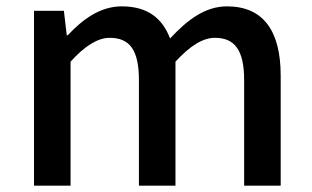

<svg xmlns="http://www.w3.org/2000/svg" viewBox="-20 -584 982 604"><path d="M87 0H202V-390C247 -440 288 -465 325 -465C388 -465 417 -427 417 -332V0H532V-390C578 -440 618 -465 656 -465C718 -465 748 -427 748 -332V0H863V-346C863 -486 809 -564 694 -564C625 -564 569 -521 515 -463C491 -526 445 -564 363 -564C295 -564 240 -523 193 -473H190L181 -550H87Z"/></svg>

Font: Noto Sans JP Medium
Style: Regular
Weight: 500
Designer: Ryoko NISHIZUKA  (kana, bopomofo & ideographs); Paul D. Hunt (Latin, Greek & Cyrillic); Sandoll Communications , Soo-you
Foundry: Adobe
Version: Version 2.002;hotconv 1.0.116;makeotfexe 2.5.65601